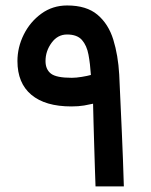

<svg xmlns="http://www.w3.org/2000/svg" viewBox="-20 -668 541 688"><path d="M42.5 -449.2Q42.5 -498.5 65.2 -544.2Q87.9 -589.8 128.2 -619.1Q168.5 -648.4 220.7 -648.4Q290 -648.4 329.3 -615.2Q368.7 -582 386 -525.9Q403.3 -469.7 407.2 -400.9Q412.6 -285.2 416.7 -191.4Q420.9 -97.7 423.8 0H322.3Q321.3 -25.9 320.1 -64.2Q318.8 -102.5 317.6 -145.3Q316.4 -188 315.2 -227.8Q314 -267.6 313.5 -296.4Q301.3 -293.5 281.5 -290Q261.7 -286.6 235.8 -286.6Q142.1 -286.6 92.3 -328.4Q42.5 -370.1 42.5 -449.2ZM220.2 -544.4Q186.5 -544.4 164.8 -514.6Q143.1 -484.9 143.1 -449.2Q143.1 -419.4 162.4 -404.3Q181.6 -389.2 237.3 -389.2Q252.9 -389.2 273.4 -392.6Q293.9 -396 305.7 -399.4Q303.2 -439 297.1 -471.9Q291 -504.9 273.7 -524.7Q256.3 -544.4 220.2 -544.4Z"/></svg>

Font: Vazir Medium UI
Style: Medium-UI
Weight: 500
Designer: Saber Rastikerdar
Foundry: Saber Rastikerdar
Version: Version 30.0.0